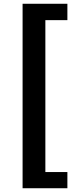

<svg xmlns="http://www.w3.org/2000/svg" viewBox="-20 -827 429 1020"><path d="M100 173V-807H338V-720H221V87H338V173Z"/></svg>

Font: Noto Sans TC Thin ExtraBold
Style: Regular
Weight: 800
Version: Version 2.004-H2;hotconv 1.0.118;makeotfexe 2.5.65603